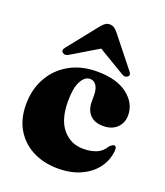

<svg xmlns="http://www.w3.org/2000/svg" viewBox="-133 -798 775 901"><g transform="rotate(20 254.5 -347.5)"><path d="M486.5 -335Q486.5 -297 461.2 -272.5Q436 -248 392.5 -248Q349.5 -248 326.8 -272Q304 -296 304 -337.5V-369.5Q304 -400.5 292.2 -417.8Q280.5 -435 261 -435Q234.5 -435 216.5 -401.5Q198.5 -368 198.5 -301.5Q198.5 -210 238.5 -162.8Q278.5 -115.5 341.5 -115.5Q379 -115.5 406.8 -127Q434.5 -138.5 452 -167.5Q466 -181 473.5 -181Q485.5 -180.5 485 -159.5Q481 -110 452.2 -71.2Q423.5 -32.5 374.5 -10.2Q325.5 12 261 12Q191.5 12 136.8 -15.5Q82 -43 50.2 -95Q18.5 -147 18.5 -220Q18.5 -295 51 -353.5Q83.5 -412 142.5 -445.5Q201.5 -479 280 -479Q378.5 -479 432.5 -437.2Q486.5 -395.5 486.5 -335ZM423 -506.5Q410.5 -496 392 -508L260.5 -586.5L129.5 -508Q111 -496 98 -506.5Q86.5 -516.5 100 -532.5L221 -684.5Q230.5 -695.5 239.2 -701.2Q248 -707 260.5 -707Q273.5 -707 282 -701.2Q290.5 -695.5 300 -684.5L421 -532.5Q435 -516 423 -506.5Z"/></g></svg>

Font: Fraunces 72pt Black
Style: Regular
Weight: 900
Version: Version 1.000;[0bf87f6ff]